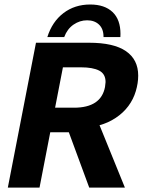

<svg xmlns="http://www.w3.org/2000/svg" viewBox="-20 -853 648 873"><path d="M385.7 0 293 -251.5H208.5L159.7 0H15.6L143.6 -658.7H384.8Q497.1 -658.7 552.7 -620.4Q608.4 -582 608.4 -509.3Q608.4 -475.1 597.4 -438.2Q586.4 -401.4 563.5 -370.6Q540.5 -339.8 506.3 -317.1Q472.2 -294.4 432.6 -283.7L547.9 0ZM460 -480Q460 -517.1 430.9 -532Q401.9 -546.9 348.1 -546.9H266.1L230.5 -363.3H316.4Q439.5 -363.3 457.5 -457.5ZM376 -760.7Q342.8 -760.7 314.2 -741Q285.6 -721.2 272 -684.6H195.3Q217.3 -754.4 268.6 -793.5Q319.8 -832.5 390.1 -832.5Q455.6 -832.5 491.7 -798.3Q527.8 -764.2 527.8 -698.7L527.3 -684.6H450.7V-686Q450.7 -721.7 430.2 -741.2Q409.7 -760.7 376 -760.7Z"/></svg>

Font: Liberation Mono
Style: Bold Italic
Weight: 700
Italic angle: -12°
Monospace: yes
Designer: Steve Matteson
Foundry: Ascender Corporation
Version: Version 2.1.5